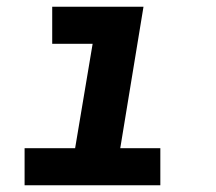

<svg xmlns="http://www.w3.org/2000/svg" viewBox="-20 -550 640 570"><path d="M53 0V-110H203L255 -420H135V-530H406L337 -110H456V0Z"/></svg>

Font: Iosevka Curly Slab XBdExObl
Style: Regular
Weight: 800
Width: 7
Italic angle: -9°
Monospace: yes
Designer: Belleve Invis
Foundry: Belleve Invis
Version: Version 11.1.0; ttfautohint (v1.8.3)